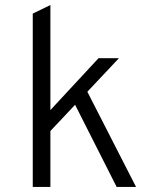

<svg xmlns="http://www.w3.org/2000/svg" viewBox="-20 -742 656 762"><path d="M110 0V-688L180 -722V0ZM179 -221V-304L371 -511H452ZM443 0 272 -338 321 -389 520 0Z"/></svg>

Font: Overpass Mono Light
Style: Regular
Weight: 300
Monospace: yes
Designer: Delve Withrington, Dave Bailey
Foundry: Delve Fonts LLC
Version: Version 4.000